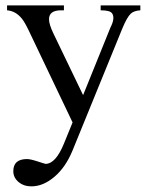

<svg xmlns="http://www.w3.org/2000/svg" viewBox="-20 -467 540 704"><path d="M494.6 -429.2Q471.2 -427.7 459.5 -417Q445.3 -403.3 428.2 -361.8L246.1 84.5Q220.7 146.5 179.4 181.4Q138.2 216.3 95.2 216.3Q66.9 216.3 47.9 200.2Q28.8 184.1 28.8 160.6Q28.8 116.2 79.1 116.2Q91.3 116.2 118.2 125Q145 133.8 147 133.8Q184.1 133.8 214.4 59.6L246.1 -18.1L85.4 -355Q70.8 -385.7 59.6 -399.4Q37.1 -426.8 5.9 -429.2V-447.3H214.4V-429.2H204.1Q159.7 -429.2 159.7 -396.5Q159.7 -377.4 176.3 -343.3L284.7 -118.2L384.8 -365.7Q403.3 -401.4 390.6 -418.5Q382.8 -429.2 349.1 -429.2V-447.3H494.6Z"/></svg>

Font: Dai Banna SIL Book
Style: Regular
Weight: 400
Designer: Victor Gaultney
Foundry: SIL International
Version: Version 2.000